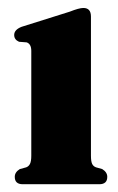

<svg xmlns="http://www.w3.org/2000/svg" viewBox="-20 -474 304 494"><path d="M214 -431.5V-73.5Q214 -59 217 -52.5Q220 -46 227 -43.5L243 -39Q256 -31 256 -19Q256 0 235.5 0H38.5Q18 0 18 -19Q18 -31 31 -39L47.5 -43.5Q54 -46 57.2 -52.5Q60.5 -59 60.5 -73.5V-343Q60.5 -361 48.5 -365L29 -366.5Q16.5 -372 16.5 -384Q16.5 -397.5 35.5 -405L159.5 -444Q183.5 -453.5 194.5 -453.5Q214 -453.5 214 -431.5Z"/></svg>

Font: Fraunces 144pt Soft
Style: Bold
Weight: 700
Version: Version 1.000;[0bf87f6ff]